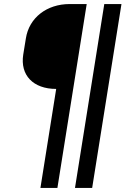

<svg xmlns="http://www.w3.org/2000/svg" viewBox="-20 -750 640 950"><path d="M180 180H264L409 -730H325C211 -730 124 -662 108 -560L95 -480C79 -378 144 -310 258 -310ZM351 180H436L581 -730H496Z"/></svg>

Font: JetBrains Mono Medium
Style: Italic
Weight: 436
Italic angle: -9°
Monospace: yes
Designer: Philipp Nurullin, Konstantin Bulenkov
Foundry: JetBrains
Version: Version 2.305